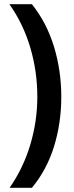

<svg xmlns="http://www.w3.org/2000/svg" viewBox="-20 -743 356 921"><path d="M274 -278Q274 -154 239.5 -41.5Q205 71 133 158H26Q92 63 125.5 -49.5Q159 -162 159 -279Q159 -400 125.5 -514Q92 -628 25 -723H133Q204 -634 239 -519Q274 -404 274 -278Z"/></svg>

Font: Noto Sans Lao UI SemCond SemBd
Style: Regular
Weight: 600
Width: 4
Designer: Monotype Design Team
Foundry: Monotype Imaging Inc.
Version: Version 2.000; ttfautohint (v1.8.4.7-5d5b)